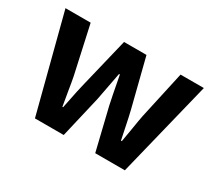

<svg xmlns="http://www.w3.org/2000/svg" viewBox="-110 -766 1082 971"><g transform="rotate(30 431.5 -280.0)"><path d="M27 -560H174L235 -283Q241 -253 249 -202Q259 -140 263 -120H267Q292 -246 302 -283L369 -560H500L570 -283Q578 -251 588 -202L605 -120H610Q614 -140 624 -202Q632 -253 638 -283L699 -560H835L697 0H524L465 -244Q456 -284 433 -407H428L397 -244L340 0H172Z"/></g></svg>

Font: `nÑOS-|
Style: Bold
Weight: 700
Designer: Ryoko NISHIZUKA ¬âXZm¬º[P (kana & ideographs); Paul D. Hunt (Latin, Greek & Cyrillic); Wenlong ZHANG _ e¬á¬ü¬ô (bopomof
Foundry: Adobe Systems Incorporated
Version: Version 1.00 June 24, 2014, initial release